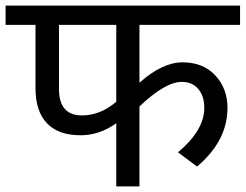

<svg xmlns="http://www.w3.org/2000/svg" viewBox="-40 -667 879 687"><path d="M459 -578V-371Q541 -444 613 -444Q687 -444 730.5 -397Q774 -350 774 -281Q774 -163 665 -71L597 -122Q691 -201 691 -281Q691 -323 669.5 -348.5Q648 -374 611 -374Q551 -374 459 -286V0H376V-226Q316 -183 248 -183Q169 -183 128 -226Q87 -269 87 -351V-578H-20V-647H819V-578ZM376 -303V-578H171V-349Q171 -254 253 -254Q319 -254 376 -303Z"/></svg>

Font: Martel Sans
Style: Regular
Weight: 400
Designer: Dan Reynolds and Mathieu Réguer
Foundry: Dan Reynolds and Mathieu Réguer
Version: Version 1.001;PS 001.001;hotconv 1.0.70;makeotf.lib2.5.58329